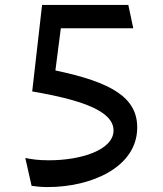

<svg xmlns="http://www.w3.org/2000/svg" viewBox="-20 -750 660 778"><path d="M500 -730 520 -635.5H226.5L204.5 -464.5C431 -417 536 -355.5 536 -233.5C536 -72 349.5 8 174 8C145 8 125 5.5 108 3L82.5 -110C106 -105 133 -100.5 178.5 -100.5C307 -100.5 440 -141.5 440 -221.5C440 -300.5 309.5 -345.5 110.5 -379.5L150.5 -730Z"/></svg>

Font: Monaspace Argon Medium
Style: Regular
Weight: 500
Designer: Riley Cran & the Lettermatic Team
Foundry: Lettermatic
Version: Version 1.000 (Monaspace Argon)